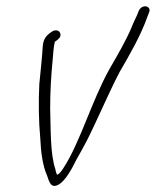

<svg xmlns="http://www.w3.org/2000/svg" viewBox="-20 -592 503 620"><path d="M118 -442C116 -406 111 -363 107 -321C104 -265 105 -198 110 -146C112 -100 118 -56 132 -25C139 -4 145 19 171 3C191 -9 212 -46 227 -77C237 -95 248 -114 259 -135C295 -206 329 -288 366 -359C398 -414 435 -478 456 -538L461 -551C463 -556 464 -560 462 -564C455 -577 435 -573 428 -557L423 -544C419 -535 412 -522 405 -504C387 -461 359 -413 334 -370C275 -264 239 -132 184 -48C178 -39 170 -28 164 -28C163 -31 160 -36 159 -45C142 -94 144 -174 142 -243C142 -295 145 -348 150 -398C152 -423 153 -439 157 -457C163 -462 173 -467 175 -476C177 -485 171 -494 161 -494C156 -494 152 -493 148 -490C131 -479 120 -468 118 -442Z"/></svg>

Font: Stray Cat
Style: UltCnObl
Weight: 400
Version: Version 1.0